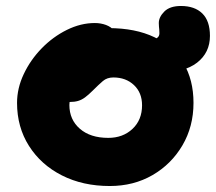

<svg xmlns="http://www.w3.org/2000/svg" viewBox="-20 -610 722 642"><path d="M512 -367Q469 -367 449.5 -381Q430 -395 430 -417Q430 -452 448 -466Q466 -480 494 -480Q502 -480 507.5 -485Q513 -490 513 -499Q513 -506 512.5 -511Q512 -516 511.5 -521.5Q511 -527 511 -533Q511 -553 529.5 -571.5Q548 -590 585 -590Q631 -590 656.5 -565Q682 -540 682 -490Q682 -434 639 -400.5Q596 -367 512 -367ZM347 12Q257 12 187 -23.5Q117 -59 77 -122Q37 -185 37 -266Q37 -315 59.5 -362.5Q82 -410 119.5 -448.5Q157 -487 203.5 -510Q250 -533 297 -533Q317 -533 334.5 -526.5Q352 -520 363 -506.5Q374 -493 374 -470Q374 -430 357 -399Q340 -368 289 -352Q270 -346 252.5 -332Q235 -318 223.5 -298.5Q212 -279 212 -259Q212 -210 247 -179.5Q282 -149 342 -149Q391 -149 423 -179Q455 -209 455 -258Q455 -300 428 -325.5Q401 -351 359 -351Q338 -351 324 -339Q310 -327 290 -307Q276 -293 264.5 -284.5Q253 -276 241 -272.5Q229 -269 213 -269Q194 -269 178.5 -284.5Q163 -300 163 -345Q163 -376 179 -406.5Q195 -437 221 -461.5Q247 -486 279 -501Q311 -516 343 -516Q433 -516 496.5 -485.5Q560 -455 593.5 -399Q627 -343 627 -266Q627 -187 590 -124Q553 -61 490 -24.5Q427 12 347 12Z"/></svg>

Font: Shantell Sans ExtraBold
Style: Regular
Weight: 800
Designer: Stephen Nixon, Anya Danilova, Shantell Martin
Foundry: Arrow Type
Version: Version 1.011;[c5ecc13dd]